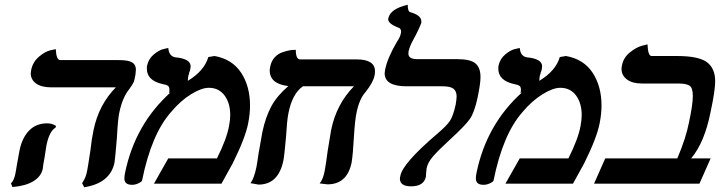

<svg xmlns="http://www.w3.org/2000/svg" viewBox="-20 -770 3019 805"><path d="M174.8 -161.1Q172.9 -151.4 167 -110.8Q165 -101.1 162.1 -83.5Q159.2 -65.9 159.2 -62Q152.3 -29.8 119.6 -10Q86.9 9.8 32.2 14.2L25.9 -1Q39.1 -13.2 44.9 -43.9Q46.9 -55.2 53.2 -91.8Q58.1 -121.6 62 -140.1Q73.2 -193.4 102.5 -223.1Q131.8 -252.9 178.2 -252.9Q198.2 -252.9 214.8 -242.2L212.9 -234.9Q187 -220.2 174.8 -161.1ZM480 -296.9Q474.1 -269 470.2 -192.9Q462.4 -100.1 460 -87.9Q441.9 -2 333 15.1L324.2 -2Q340.3 -24.9 345.2 -53.2Q347.2 -61 358.9 -138.2Q364.7 -189.9 372.1 -224.1Q394 -331.1 465.8 -403.8H194.8Q153.8 -403.8 131.3 -419.9Q108.9 -436 108.9 -462.9Q108.9 -466.8 110.8 -477.1Q117.7 -510.3 143.3 -532.2Q168.9 -554.2 191.4 -559.1L213.9 -564Q215.8 -518.1 232.9 -518.1H477.1Q518.1 -518.1 533.9 -508.5Q549.8 -499 549.8 -478Q549.8 -471.2 547.9 -457L543 -433.1Q542 -424.3 521 -395Q493.2 -360.8 480 -296.9Z M853.5 -530.8 879.4 -535.2Q953.6 -522 991 -465.1Q1028.3 -408.2 1028.3 -327.1Q1028.3 -293 1020.5 -252.9Q1008.3 -190.9 955.6 -85Q948.7 -71.8 932.1 -42.5Q915.5 -13.2 908.7 0H625.5L685.5 -106H889.6Q930.7 -188 940.4 -242.2Q945.3 -269 945.3 -287.1Q945.3 -337.9 921.4 -369.9Q897.5 -401.9 855.5 -401.9Q824.7 -401.9 780.5 -374.5Q736.3 -347.2 696.8 -299.8Q614.7 -207 575.7 -13.2Q574.7 -8.3 561 -1.7Q547.4 4.9 533.7 4.9Q501.5 4.9 501.5 -22Q501.5 -32.7 504.4 -45.9Q546.4 -249 695.3 -382.8L688.5 -379.9Q690.4 -385.7 690.4 -394Q690.4 -405.3 684.1 -410.2Q677.7 -415 659.7 -418Q595.7 -433.1 595.7 -481.9Q595.7 -490.7 596.7 -495.1Q602.5 -522.9 624.5 -541.5Q646.5 -560.1 666 -564.5L685.5 -568.8Q688.5 -534.7 714.4 -529.8Q779.3 -523.9 779.3 -492.2Q779.3 -487.3 778.3 -482.9Q777.3 -473.1 772.5 -463.9L773.4 -464.8Q773.4 -462.9 772 -459Q770.5 -455.1 769.5 -452.1Q767.6 -438 767.6 -431.2Q836.4 -472.7 853.5 -530.8Z M1475.1 -298.8Q1468.3 -269 1463.9 -196.8Q1460 -123.5 1454.1 -87.9Q1435.1 2.9 1353 2.9Q1353 2.9 1320.3 -1Q1334.5 -18.1 1341.3 -53.2Q1347.2 -85.4 1354 -138.2Q1365.2 -208 1368.2 -224.1Q1390.1 -333 1463.9 -408.2H1250Q1205.1 -377.4 1189 -293.9Q1183.1 -264.2 1179.2 -195.8Q1172.4 -118.7 1168 -96.2Q1147 3.9 1064 3.9Q1064 3.9 1030.3 -2Q1045.4 -22 1055.2 -69.8Q1057.1 -78.6 1059.6 -96.2Q1062 -113.8 1063 -119.1Q1063 -120.1 1064.5 -129.2Q1065.9 -138.2 1066.9 -142.1Q1066.9 -144 1080.1 -216.8Q1093.3 -278.8 1117.2 -323.5Q1141.1 -368.2 1189 -409.2Q1110.8 -418 1110.8 -475.1Q1110.8 -480 1113.3 -492.2Q1118.2 -515.1 1132.1 -530Q1146 -544.9 1164.6 -551Q1183.1 -557.1 1194.6 -559.1Q1206.1 -561 1216.3 -561H1220.2Q1220.2 -521 1238.3 -521H1475.1Q1552.2 -521 1552.2 -471.2Q1552.2 -459 1550.3 -453.1Q1544.4 -424.3 1513.2 -384.8Q1487.3 -356.9 1475.1 -298.8Z M1693.4 -556.2Q1692.4 -552.2 1692.4 -544.9Q1692.4 -522 1729.5 -522H1897.5Q1951.7 -522 1973.1 -504.4Q1994.6 -486.8 1994.6 -446.8Q1994.6 -418.9 1982.4 -360.8Q1969.2 -299.8 1950.9 -272.5Q1932.6 -245.1 1862.8 -181.2Q1817.9 -140.1 1795.7 -114.5Q1773.4 -88.9 1768.6 -64Q1766.6 -45.9 1766.6 -43.9Q1766.6 -41 1766.1 -35.4Q1765.6 -29.8 1765.6 -28.8Q1756.8 11.2 1703.6 11.2Q1656.7 11.2 1656.7 -21Q1656.7 -24.9 1658.7 -33.2Q1668.5 -85 1808.6 -205.1Q1851.6 -241.2 1866 -262.7Q1880.4 -284.2 1890.6 -332Q1894.5 -356 1894.5 -365.2Q1894.5 -387.2 1881.6 -397.7Q1868.7 -408.2 1835.4 -408.2H1684.6Q1592.8 -408.2 1592.8 -462.9Q1592.8 -467.8 1594.7 -478Q1604.5 -526.9 1644.5 -595.2Q1657.7 -614.3 1660.6 -629.9Q1661.6 -632.8 1661.6 -638.2Q1661.6 -651.4 1648.4 -654.8Q1607.4 -670.9 1607.4 -689.9L1607.9 -691.4Q1608.4 -692.9 1608.4 -693.8Q1616.2 -732.9 1689.5 -750Q1689.5 -722.2 1699.7 -719.2Q1746.6 -706.1 1746.6 -680.2V-674.8Q1737.8 -648.9 1709.5 -597.2Q1698.2 -576.2 1693.4 -556.2Z M2327.1 -530.8 2353 -535.2Q2427.2 -522 2464.6 -465.1Q2502 -408.2 2502 -327.1Q2502 -293 2494.1 -252.9Q2481.9 -190.9 2429.2 -85Q2422.4 -71.8 2405.8 -42.5Q2389.2 -13.2 2382.3 0H2099.1L2159.2 -106H2363.3Q2404.3 -188 2414.1 -242.2Q2418.9 -269 2418.9 -287.1Q2418.9 -337.9 2395 -369.9Q2371.1 -401.9 2329.1 -401.9Q2298.3 -401.9 2254.2 -374.5Q2210 -347.2 2170.4 -299.8Q2088.4 -207 2049.3 -13.2Q2048.3 -8.3 2034.7 -1.7Q2021 4.9 2007.3 4.9Q1975.1 4.9 1975.1 -22Q1975.1 -32.7 1978 -45.9Q2020 -249 2168.9 -382.8L2162.1 -379.9Q2164.1 -385.7 2164.1 -394Q2164.1 -405.3 2157.7 -410.2Q2151.4 -415 2133.3 -418Q2069.3 -433.1 2069.3 -481.9Q2069.3 -490.7 2070.3 -495.1Q2076.2 -522.9 2098.1 -541.5Q2120.1 -560.1 2139.6 -564.5L2159.2 -568.8Q2162.1 -534.7 2188 -529.8Q2252.9 -523.9 2252.9 -492.2Q2252.9 -487.3 2252 -482.9Q2251 -473.1 2246.1 -463.9L2247.1 -464.8Q2247.1 -462.9 2245.6 -459Q2244.1 -455.1 2243.2 -452.1Q2241.2 -438 2241.2 -431.2Q2310.1 -472.7 2327.1 -530.8Z M2817.9 -535.2Q2908.7 -535.2 2943.6 -509.5Q2978.5 -483.9 2978.5 -429.2Q2978.5 -390.1 2959.5 -301.8Q2934.6 -173.8 2877.9 -106H2959.5L2912.6 0H2470.7L2517.6 -106H2819.8Q2856 -190.9 2868.7 -256.8Q2884.8 -331.1 2884.8 -368.2Q2884.8 -401.4 2871.3 -410.6Q2857.9 -419.9 2822.8 -419.9H2670.9Q2630.9 -419.9 2608.4 -437Q2585.9 -454.1 2585.9 -481Q2585.9 -490.7 2587.9 -496.1Q2593.8 -528.3 2620.6 -550Q2647.5 -571.8 2671.4 -578.1L2694.8 -584Q2696.8 -535.2 2711.9 -535.2Z"/></svg>

Font: Linux Libertine
Style: Semibold Italic
Weight: 600
Italic angle: -11.5°
Designer: Philipp H. Poll
Foundry: Philipp H. Poll
Version: Version 5.1.2 ; ttfautohint (v0.9)